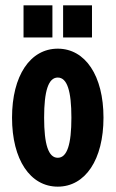

<svg xmlns="http://www.w3.org/2000/svg" viewBox="-20 -690 432 718"><path d="M196 8C299 8 367 -93 367 -250C367 -407 299 -508 196 -508C93 -508 25 -407 25 -250C25 -93 93 8 196 8ZM68 -550H176V-670H68ZM145 -250C145 -350 161 -400 196 -400C231 -400 247 -350 247 -250C247 -150 231 -100 196 -100C161 -100 145 -150 145 -250ZM216 -550H324V-670H216Z"/></svg>

Font: Jakob Semi-Condensed
Style: Regular
Weight: 400
Width: 4
Designer: Alan Madić
Foundry: X Cicéro
Version: Version 1.000;Glyphs 3.1.2 (3151)